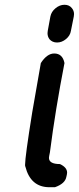

<svg xmlns="http://www.w3.org/2000/svg" viewBox="-20 -770 330 804"><path d="M191 -701Q195 -721 212.5 -735.5Q230 -750 250 -750Q270 -750 281 -736Q290 -725 290 -711Q290 -706 289 -701L277 -641Q274 -621 256.5 -606.5Q239 -592 219 -592Q199 -592 187 -606Q179 -617 179 -631Q179 -636 180 -641ZM207 -546Q242 -546 250 -506Q212 -311 189 -132L186 -117Q185 -113 185 -109Q185 -83 231 -83Q261 -69 261 -47Q261 -43 260 -39L258 -30Q253 -1 210 14H187Q108 14 86 -73Q85 -73 85 -80Q85 -113 115 -300Q122 -343 151 -506Q177 -546 207 -546Z"/></svg>

Font: Bad Comic
Style: Italic
Weight: 400
Italic angle: -11°
Designer: GGBotNet
Foundry: GGBotNet
Version: 0.95